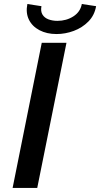

<svg xmlns="http://www.w3.org/2000/svg" viewBox="-20 -932 497 952"><path d="M42.5 0 187 -719.7H309.6L164.6 0ZM260.3 -763.2Q211.9 -763.2 175.8 -782.2Q139.6 -801.3 123.3 -834.7Q106.9 -868.2 115.7 -912.1L185.5 -901.4Q180.7 -876 190.7 -859.6Q200.7 -843.3 220.7 -835.9Q240.7 -828.6 264.6 -828.6Q309.1 -828.6 343.8 -850.8Q378.4 -873 385.7 -912.1L456.5 -901.4Q448.7 -856 418.2 -825.2Q387.7 -794.4 345.7 -778.8Q303.7 -763.2 260.3 -763.2Z"/></svg>

Font: Reddit Sans SemiBold
Style: Italic
Weight: 600
Italic angle: -11.25°
Designer: Stephen Hutchings
Version: Version 1.013